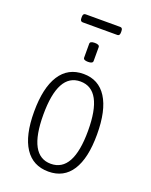

<svg xmlns="http://www.w3.org/2000/svg" viewBox="-153 -902 776 989"><g transform="rotate(20 235.0 -407.5)"><path d="M237 6Q152 6 107.5 -61.5Q63 -129 63 -259Q63 -390 107.5 -459.5Q152 -529 237 -529Q320 -529 364 -460Q408 -391 408 -259Q408 -129 364.5 -61.5Q321 6 237 6ZM235 -36Q358 -36 358 -261Q358 -487 235 -487Q113 -487 113 -261Q113 -36 235 -36ZM236 -595Q210 -595 210 -609V-685Q210 -699 236 -699Q262 -699 262 -685V-609Q262 -595 236 -595ZM141 -777Q127 -777 127 -795V-803Q127 -821 141 -821H331Q344 -821 344 -803V-795Q344 -777 331 -777Z"/></g></svg>

Font: Asap Condensed ExtraLight
Style: Regular
Weight: 200
Width: 3
Designer: Pablo Cosgaya
Foundry: Omnibus-Type
Version: Version 3.001; ttfautohint (v1.8.4.7-5d5b)